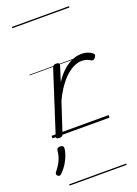

<svg xmlns="http://www.w3.org/2000/svg" viewBox="-291 -972 1026 1433"><g transform="rotate(-20 222.5 -255.0)"><path d="M50 15Q38 15 30.5 10Q23 5 28 -7L185 -494Q190 -506 196.5 -510.5Q203 -515 216 -515Q232 -515 237.5 -508.5Q243 -502 239 -490L202 -374Q230 -416 258.5 -444Q287 -472 314.5 -488.5Q342 -505 367.5 -512Q393 -519 416 -519Q445 -519 469.5 -510Q494 -501 505 -489Q512 -483 511.5 -476Q511 -469 503 -458Q494 -447 487 -445Q480 -443 473 -447Q460 -456 442.5 -462.5Q425 -469 402 -469Q374 -469 344 -456Q314 -443 282.5 -416Q251 -389 219.5 -345.5Q188 -302 159 -241L81 -4Q78 6 71 10.5Q64 15 50 15ZM-58 275Q-66 269 -67 261.5Q-68 254 -62 246Q-42 221 -28.5 199Q-15 177 -7 153Q1 129 4 99Q5 86 12.5 81Q20 76 32 76Q46 76 53 82.5Q60 89 59 101Q58 119 49 146.5Q40 174 22 205.5Q4 237 -26 268Q-33 276 -41.5 279Q-50 282 -58 275ZM0 365H453V375H0ZM0 -20H453V0H0ZM0 -505H453V-500H0ZM0 -885H453V-875H0Z"/></g></svg>

Font: Playwrite DK Uloopet Guides
Style: Regular
Weight: 400
Designer: Veronika Burian, José Scaglione
Foundry: TypeTogether
Version: Version 1.003